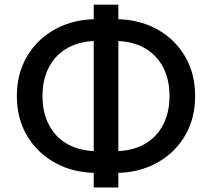

<svg xmlns="http://www.w3.org/2000/svg" viewBox="-20 -781 921 834"><path d="M402.3 -29.8Q300.3 -29.8 221.7 -72.5Q143.1 -115.2 98.1 -190.4Q53.2 -265.6 53.2 -363.8Q53.2 -461.9 98.1 -537.4Q143.1 -612.8 221.7 -655.3Q300.3 -697.8 402.3 -697.8H479Q581.1 -697.8 659.7 -655.3Q738.3 -612.8 783 -537.4Q827.6 -461.9 827.6 -363.8Q827.6 -265.6 783 -190.4Q738.3 -115.2 659.7 -72.5Q581.1 -29.8 479 -29.8ZM402.3 -124.5H479Q552.2 -124.5 605.5 -153.8Q658.7 -183.1 687.5 -237.1Q716.3 -291 716.3 -363.8Q716.3 -437 687.5 -490.7Q658.7 -544.4 605.5 -573.7Q552.2 -603 479 -603H402.3Q329.1 -603 275.6 -573.7Q222.2 -544.4 193.4 -490.7Q164.6 -437 164.6 -363.8Q164.6 -291 193.4 -237.1Q222.2 -183.1 275.6 -153.8Q329.1 -124.5 402.3 -124.5ZM387.2 33.2V-760.7H494.1V33.2Z"/></svg>

Font: Inter 16pt Medium
Style: Regular
Weight: 500
Version: Version 4.001;git-66647c0bb